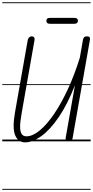

<svg xmlns="http://www.w3.org/2000/svg" viewBox="-25 -1250 822 1698"><path d="M197 9Q136 9 109.5 -52.8Q83 -114.5 107.5 -255.5L219.5 -891Q221.5 -902 226.2 -910.5Q231 -919 238.8 -923.8Q246.5 -928.5 256.5 -928.5Q270.5 -928 276.8 -919.2Q283 -910.5 280.5 -896.5L167.5 -255Q161.5 -219.5 156.5 -182.5Q151.5 -145.5 153.2 -114.2Q155 -83 167.8 -63.8Q180.5 -44.5 209 -44.5Q264 -44.5 327 -96.8Q390 -149 454 -243.2Q518 -337.5 576.5 -464.2Q635 -591 681 -740L709 -900Q711.5 -912 718.8 -920.2Q726 -928.5 743 -928.5Q761.5 -928.5 767.2 -921Q773 -913.5 770.5 -899L617 -28Q615 -13.5 605.8 -6.8Q596.5 0 585 0Q571 0 562 -7.8Q553 -15.5 556 -32.5L638 -496.5Q571 -325.5 494 -213.2Q417 -101 340.2 -46Q263.5 9 197 9ZM197 9Q136 9 109.5 -52.8Q83 -114.5 107.5 -255.5L219.5 -891Q221.5 -902 226.2 -910.5Q231 -919 238.8 -923.8Q246.5 -928.5 256.5 -928.5Q270.5 -928 276.8 -919.2Q283 -910.5 280.5 -896.5L167.5 -255Q161.5 -219.5 156.5 -182.5Q151.5 -145.5 153.2 -114.2Q155 -83 167.8 -63.8Q180.5 -44.5 209 -44.5Q264 -44.5 327 -96.8Q390 -149 454 -243.2Q518 -337.5 576.5 -464.2Q635 -591 681 -740L709 -900Q711.5 -912 718.8 -920.2Q726 -928.5 743 -928.5Q761.5 -928.5 767.2 -921Q773 -913.5 770.5 -899L617 -28Q615 -13.5 605.8 -6.8Q596.5 0 585 0Q571 0 562 -7.8Q553 -15.5 556 -32.5L638 -496.5Q571 -325.5 494 -213.2Q417 -101 340.2 -46Q263.5 9 197 9ZM418 -1039.5Q399.5 -1039.5 392.2 -1047.2Q385 -1055 385 -1066Q385 -1077 392.2 -1084.5Q399.5 -1092 418 -1092H631.5Q649.5 -1092 657 -1084.5Q664.5 -1077 664.5 -1066Q664.5 -1055.5 656.8 -1047.5Q649 -1039.5 631.5 -1039.5ZM-5 420.5H776.5V428.5H-5ZM-5 -16H776.5V0H-5ZM-5 -505.5H776.5V-497.5H-5ZM-5 -1230H776.5V-1222H-5Z"/></svg>

Font: Edu VIC WA NT Pre Guide
Style: Regular
Weight: 400
Designer: Tina and Corey Anderson, Eben Sorkin, Mirko Velimirovic
Foundry: Google for Education
Version: Version 1.000